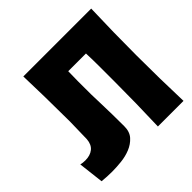

<svg xmlns="http://www.w3.org/2000/svg" viewBox="-177 -869 1034 1034"><g transform="rotate(-45 340.0 -351.5)"><path d="M655 -703Q649 -528 649 -353Q649 -176 655 0H460Q466 -170 466 -340V-446Q466 -498 464 -552H329Q327 -488 328 -377Q328 -374 330 -309Q333 -220 333 -129Q333 -87 310.5 -62Q288 -37 255 -23.5Q222 -10 184 -6Q146 -2 115 -2Q95 -2 76 -3Q57 -4 37 -6L20 -151Q35 -147 55 -147Q92 -147 115 -165.5Q138 -184 141 -222Q144 -352 144 -353Q143 -562 138 -703Z"/></g></svg>

Font: CAT Rhythmus
Style: Regular
Weight: 400
Designer: Peter Wiegel nach alter Vorlage
Foundry: Peter Wiegel
Version: 1.000